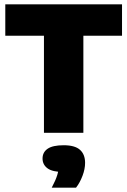

<svg xmlns="http://www.w3.org/2000/svg" viewBox="-20 -615 590 889"><path d="M183.5 0V-449.5H4.5V-595H545V-449.5H366V0ZM219.5 254Q238 219 245.2 195.2Q252.5 171.5 252.5 145.5L288.5 181.5H275.5Q223.5 181.5 200.2 164.5Q177 147.5 177 119Q177 90 200.5 73.8Q224 57.5 275 57.5Q327 57.5 350.5 78.8Q374 100 374 139Q374 167.5 362 199.2Q350 231 332 254Z"/></svg>

Font: Encode Sans SC SemiCondensed ExtraBold
Style: Regular
Weight: 800
Width: 4
Designer: Multiple Designers
Foundry: Impallari Type
Version: Version 3.002